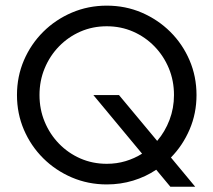

<svg xmlns="http://www.w3.org/2000/svg" viewBox="-20 -658 776 698"><path d="M599.3 20.8 547.9 -41Q509.7 -15.3 463.9 -1.4Q418.1 12.5 368.1 12.5Q300.7 12.5 241.3 -12.8Q181.9 -38.2 137.2 -82.6Q92.4 -127.1 67 -186.1Q41.7 -245.1 41.7 -312.5Q41.7 -379.9 67 -438.9Q92.4 -497.9 137.2 -542.4Q181.9 -586.8 241.3 -612.2Q300.7 -637.5 368.1 -637.5Q436.1 -637.5 495.1 -612.2Q554.2 -586.8 599 -542.4Q643.8 -497.9 669.1 -438.9Q694.4 -379.9 694.4 -312.5Q694.4 -245.8 669.4 -187.5Q644.4 -129.2 601.4 -85.4L689.6 20.8ZM368.1 -62.5Q404.2 -62.5 436.5 -72.2Q468.8 -81.9 496.5 -99.3L319.4 -312.5H412.5L551.4 -145.8Q579.9 -179.2 596.2 -221.9Q612.5 -264.6 612.5 -312.5Q612.5 -364.6 593.8 -409.7Q575 -454.9 541.7 -489.2Q508.3 -523.6 463.9 -543.1Q419.4 -562.5 368.1 -562.5Q316.7 -562.5 272.2 -543.1Q227.8 -523.6 194.4 -489.2Q161.1 -454.9 142.4 -409.7Q123.6 -364.6 123.6 -312.5Q123.6 -260.4 142.4 -215.3Q161.1 -170.1 194.4 -135.8Q227.8 -101.4 272.2 -81.9Q316.7 -62.5 368.1 -62.5Z"/></svg>

Font: Afacad Flux
Style: Regular
Weight: 400
Designer: Kristian Moeller
Foundry: Dicotype
Version: Version 1.100